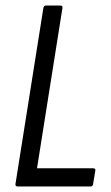

<svg xmlns="http://www.w3.org/2000/svg" viewBox="-20 -675 402 695"><path d="M44 0Q35 0 36 -9L137 -646Q139 -655 146 -655H198Q208 -655 206 -646L114 -66H316Q327 -66 325 -57L317 -9Q316 0 307 0Z"/></svg>

Font: Sofia Sans Condensed
Style: Italic
Weight: 400
Italic angle: -9°
Designer: Botio Nikoltchev, Ani Petrova
Foundry: lettersoup
Version: Version 4.101